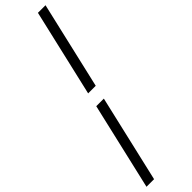

<svg xmlns="http://www.w3.org/2000/svg" viewBox="-436 -784 1038 1038"><g transform="rotate(-45 83.0 -265.0)"><path d="M63 -305 179 -805H237L121 -305ZM-71 275 45 -225H103L-13 275Z"/></g></svg>

Font: Platypi Light ExtraBold
Style: Italic
Weight: 800
Italic angle: -13°
Version: Version 1.200